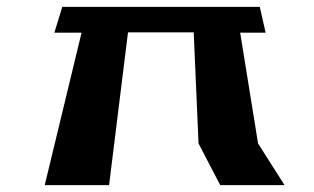

<svg xmlns="http://www.w3.org/2000/svg" viewBox="-20 -539 913 558"><path d="M352 -445H543L557 -122L620 -1H807L730 -122L678 -444H752L735 -519H666H540H361H235H161L138 -444H217L110 -1H297Z"/></svg>

Font: Hussar Milosc
Style: Bold
Weight: 700
Foundry: Cannot Into Space Fonts
Version: Version 1.02